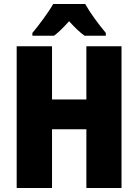

<svg xmlns="http://www.w3.org/2000/svg" viewBox="-20 -947 696 967"><path d="M409 -927H248C227 -889 173 -816 143 -781V-767H252C274 -783 298 -807 328 -840C357 -808 382 -784 406 -767H513V-781C474 -828 434 -882 409 -927ZM592 0V-714H415V-446H242V-714H64V0H242V-296H415V0Z"/></svg>

Font: Noto Sans Condensed Black
Style: Regular
Weight: 900
Width: 3
Designer: Monotype Design Team
Foundry: Monotype Imaging Inc.
Version: Version 2.013